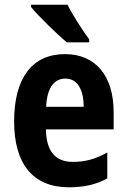

<svg xmlns="http://www.w3.org/2000/svg" viewBox="-20 -786 539 816"><path d="M267 -766H112V-756C141 -720 224 -639 264 -606H359V-619C334 -652 288 -723 267 -766ZM256 -556C118 -556 40 -456 40 -270C40 -92 118 10 273 10C339 10 389 -2 436 -28V-138C386 -110 343 -98 290 -98C214 -98 177 -144 175 -236H463V-309C463 -463 387 -556 256 -556ZM258 -452C309 -452 335 -406 336 -332H176C180 -415 211 -452 258 -452Z"/></svg>

Font: Noto Sans Lao Looped Condensed
Style: Bold
Weight: 700
Width: 3
Designer: Mark Frömberg, Ben Mitchell
Foundry: The Fontpad Ltd
Version: Version 1.002